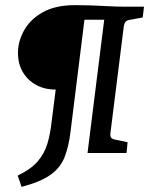

<svg xmlns="http://www.w3.org/2000/svg" viewBox="-20 -596 581 748"><path d="M64 132 49 88Q101 63 127 32.5Q153 2 164.5 -36Q176 -74 181 -121L197 -247Q154 -247 121 -265Q88 -283 69 -315Q50 -347 50 -390Q50 -435 74 -478Q98 -521 147 -548.5Q196 -576 273 -576Q302 -576 334 -575Q366 -574 399 -572Q432 -570 464 -570H541L536 -528L487 -519Q474 -517 469 -511Q464 -505 462 -491L410 -76Q409 -64 413.5 -59Q418 -54 429 -52L477 -42L473 0H321L386 -519H309L255 -85Q248 -25 231.5 16.5Q215 58 176 85.5Q137 113 64 132Z"/></svg>

Font: Rasa Medium
Style: Italic
Weight: 500
Italic angle: -7.10001°
Designer: Anna Giedrys (Yrsa+Rasa design), David Brezina (Yrsa art-direction, Rasa art-direction, design)
Foundry: Rosetta Type Foundry
Version: Version 2.004